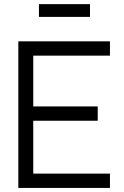

<svg xmlns="http://www.w3.org/2000/svg" viewBox="-20 -923 610 943"><path d="M171.3 -840V-902.7H422V-840ZM70 0V-720H520V-649.7H143.3V-400.3H460V-330H143.3V-70.3H520V0Z"/></svg>

Font: Manrope
Style: Regular
Weight: 400
Designer: Mikhail Sharanda
Foundry: Mikhail Sharanda
Version: Version 4.503